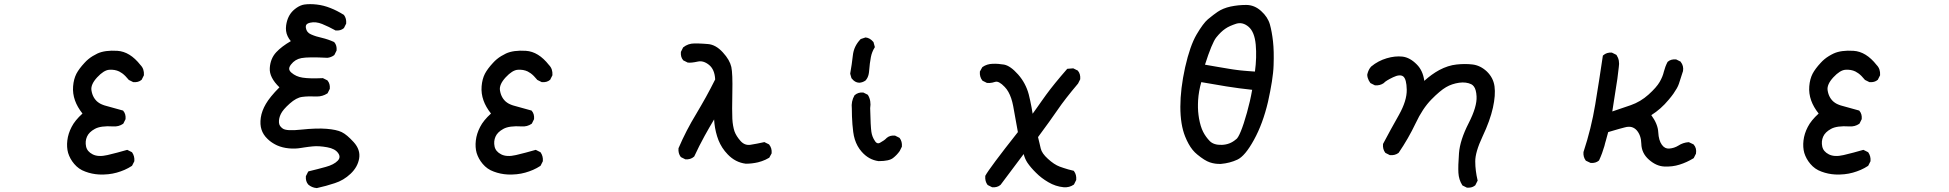

<svg xmlns="http://www.w3.org/2000/svg" viewBox="-20 -782 9540 940"><path d="M465.3 72.3Q429.7 70.3 397.5 58.1Q380.9 52.2 367.4 42.7Q354 33.2 343.3 20.5Q332.5 7.8 325.2 -5.6Q317.9 -19 313.5 -33.2Q305.7 -61 309.6 -94.2Q313.5 -127.9 330.6 -160.6Q346.7 -192.4 383.8 -226.1Q358.4 -258.3 347.2 -290Q335 -324.2 337.9 -359.6Q340.8 -395 354 -420.9Q367.2 -445.8 393.6 -474.1Q402.3 -483.9 412.4 -492.2Q422.4 -500.5 433.6 -507.3Q444.8 -514.2 457 -520Q494.1 -537.1 554.7 -533.2Q616.2 -529.3 667.5 -463.9Q677.2 -454.1 681.4 -441.7Q685.5 -429.2 684.6 -414.6V-413.6L684.1 -412.6L674.3 -393.1L673.8 -391.6L672.9 -391.1Q665 -384.3 655 -381.6Q645 -378.9 633.3 -379.9H632.3L631.3 -380.4L611.8 -390.1L610.4 -390.6L609.9 -391.6Q601.6 -401.9 593.5 -409.9Q585.4 -418 577.9 -423.3Q570.3 -428.7 563.5 -432.1Q542 -442.4 514.6 -440.4Q488.3 -438.5 455.6 -403.3Q423.3 -368.2 427.7 -339.8Q429.2 -330.1 432.1 -321.3Q435.1 -312.5 439.5 -304.9Q443.8 -297.4 449.7 -291Q451.7 -288.6 454.1 -286.4Q456.5 -284.2 459.2 -282.2Q461.9 -280.3 464.6 -278.3Q467.3 -276.4 470.5 -274.7Q473.6 -272.9 477.1 -271.5Q480.5 -270 484.1 -268.6Q487.8 -267.1 491.7 -265.9Q495.6 -264.6 499.5 -263.7Q533.7 -254.9 580.6 -241.2L582.5 -240.7L583.5 -239.3Q590.3 -231.4 593 -221.4Q595.7 -211.4 594.7 -199.7V-198.7L594.2 -197.8L584.5 -178.2L583.5 -176.8L582.5 -175.8Q561 -161.1 533.7 -163.1Q473.1 -167 444.3 -150.9Q415.5 -135.3 405.8 -112.8Q396 -90.3 401.4 -64.9Q406.7 -40 433.6 -26.4Q460.9 -12.2 506.3 -22.9Q554.2 -34.2 601.1 -47.9L603 -48.3L605 -47.4L624.5 -37.6L626 -36.6L627 -35.6Q639.6 -17.1 637.7 6.3V7.3L637.2 8.3L627.4 27.8L626.5 29.3L625.5 30.3Q608.4 41.5 589.8 49.6Q571.3 57.6 551.3 63.2Q531.2 68.8 509.8 71Q488.3 73.2 465.3 72.3Z M1529.8 138.7Q1518.1 137.7 1507.8 133.3Q1497.6 128.9 1489.3 121.6L1488.8 121.1Q1475.6 105.5 1477.5 81.5V80.6L1478 79.6L1487.8 60.1L1489.3 57.6L1491.7 56.6Q1532.7 46.9 1574.7 35.2Q1594.7 29.8 1609.6 22Q1624.5 14.2 1633.3 4.9Q1649.9 -12.2 1635.7 -32.2Q1620.6 -54.2 1582 -61Q1541.5 -68.4 1511.2 -65.4Q1501 -64.5 1491 -63.2Q1481 -62 1471.7 -60.5Q1462.4 -59.1 1453.1 -57.6Q1439 -55.2 1424.3 -54.7Q1409.7 -54.2 1394 -55.7Q1362.8 -58.6 1336.4 -70.3Q1331.1 -72.8 1326.2 -75.4Q1321.3 -78.1 1316.4 -81.1Q1311.5 -84 1306.9 -87.4Q1302.2 -90.8 1297.9 -94.5Q1293.5 -98.1 1289.6 -102.1Q1278.8 -112.3 1271.5 -123.8Q1264.2 -135.3 1260.3 -147.5Q1252 -172.4 1256.8 -206.1Q1261.7 -239.3 1281.7 -273.4Q1291 -289.6 1307.6 -310.1Q1324.2 -330.6 1348.1 -354.5Q1323.2 -378.4 1311.3 -401.9Q1299.3 -425.3 1300.8 -448.7Q1303.7 -495.6 1332.5 -526.4Q1358.9 -554.7 1403.8 -580.6Q1394 -592.3 1388.2 -604.7Q1382.3 -617.2 1380.6 -630.4Q1378.9 -643.6 1380.9 -658.2Q1384.3 -681.2 1392.8 -699Q1401.4 -716.8 1415 -730Q1423.8 -738.3 1432.9 -744.4Q1441.9 -750.5 1451.2 -754.4Q1460.4 -758.3 1469.7 -759.8Q1497.1 -763.7 1531 -759.8Q1564.9 -755.9 1597.7 -742.7Q1614.3 -736.3 1630.4 -728Q1646.5 -719.7 1662.1 -710L1663.1 -709.5L1664.1 -708.5Q1676.8 -691.4 1674.8 -667.5V-666.5L1674.3 -665.5L1664.6 -646L1664.1 -644.5L1663.1 -644Q1655.3 -637.2 1645.3 -634.5Q1635.3 -631.8 1623.5 -632.8H1622.1L1621.1 -633.8Q1590.3 -650.9 1557.1 -664.6Q1525.9 -677.2 1498.5 -670.9Q1489.7 -668.9 1484.6 -665.5Q1479.5 -662.1 1478 -657.2Q1476.6 -652.3 1477.5 -645.5Q1481 -623 1502.4 -613.8Q1526.4 -603 1556.2 -596.7Q1586.9 -589.4 1614.7 -576.7L1615.7 -576.2L1616.7 -575.2Q1623.5 -567.4 1626.2 -557.4Q1628.9 -547.4 1627.9 -535.6V-534.7L1627.4 -533.7L1617.7 -514.2L1616.7 -512.7L1615.7 -511.7Q1608.4 -506.3 1600.3 -503.2Q1592.3 -500 1583.5 -499H1583H1582.5Q1488.8 -503.9 1455.6 -497.6Q1439.9 -494.6 1427.2 -486.8Q1414.6 -479 1404.8 -466.3Q1395 -453.6 1395.8 -444.3Q1396.5 -435.1 1406.7 -426.3Q1429.2 -406.7 1461.4 -401.9Q1494.6 -396.5 1559.1 -399.4H1561L1562 -398.9L1581.5 -389.2L1583 -388.7L1583.5 -387.7Q1596.7 -372.1 1594.7 -348.1V-347.2L1594.2 -346.2L1584.5 -326.7L1583.5 -325.2L1582 -324.2Q1559.1 -309.6 1532.2 -309.6Q1510.3 -310.5 1492.2 -310.1Q1474.1 -309.6 1459.5 -307.6Q1431.2 -304.2 1398.4 -274.9Q1390.1 -267.6 1383.1 -260.5Q1376 -253.4 1370.6 -247.1Q1365.2 -240.7 1361.3 -234.9Q1357.4 -229 1355 -224.1Q1344.7 -203.1 1345.7 -183.1Q1346.2 -173.3 1350.8 -166Q1355.5 -158.7 1364.7 -152.3Q1383.3 -139.6 1455.6 -147.5Q1530.3 -155.3 1578.6 -151.4Q1627.4 -147.5 1652.8 -135.3Q1666 -128.9 1680.4 -116.7Q1694.8 -104.5 1711.4 -86.4Q1745.6 -48.8 1738.3 -5.9Q1731 36.1 1696.3 68.8Q1662.1 101.1 1619.1 114.7Q1576.7 128.9 1531.7 138.7H1530.8Z M2465.3 72.3Q2429.7 70.3 2397.5 58.1Q2380.9 52.2 2367.4 42.7Q2354 33.2 2343.3 20.5Q2332.5 7.8 2325.2 -5.6Q2317.9 -19 2313.5 -33.2Q2305.7 -61 2309.6 -94.2Q2313.5 -127.9 2330.6 -160.6Q2346.7 -192.4 2383.8 -226.1Q2358.4 -258.3 2347.2 -290Q2335 -324.2 2337.9 -359.6Q2340.8 -395 2354 -420.9Q2367.2 -445.8 2393.6 -474.1Q2402.3 -483.9 2412.4 -492.2Q2422.4 -500.5 2433.6 -507.3Q2444.8 -514.2 2457 -520Q2494.1 -537.1 2554.7 -533.2Q2616.2 -529.3 2667.5 -463.9Q2677.2 -454.1 2681.4 -441.7Q2685.5 -429.2 2684.6 -414.6V-413.6L2684.1 -412.6L2674.3 -393.1L2673.8 -391.6L2672.9 -391.1Q2665 -384.3 2655 -381.6Q2645 -378.9 2633.3 -379.9H2632.3L2631.3 -380.4L2611.8 -390.1L2610.4 -390.6L2609.9 -391.6Q2601.6 -401.9 2593.5 -409.9Q2585.4 -418 2577.9 -423.3Q2570.3 -428.7 2563.5 -432.1Q2542 -442.4 2514.6 -440.4Q2488.3 -438.5 2455.6 -403.3Q2423.3 -368.2 2427.7 -339.8Q2429.2 -330.1 2432.1 -321.3Q2435.1 -312.5 2439.5 -304.9Q2443.8 -297.4 2449.7 -291Q2451.7 -288.6 2454.1 -286.4Q2456.5 -284.2 2459.2 -282.2Q2461.9 -280.3 2464.6 -278.3Q2467.3 -276.4 2470.5 -274.7Q2473.6 -272.9 2477.1 -271.5Q2480.5 -270 2484.1 -268.6Q2487.8 -267.1 2491.7 -265.9Q2495.6 -264.6 2499.5 -263.7Q2533.7 -254.9 2580.6 -241.2L2582.5 -240.7L2583.5 -239.3Q2590.3 -231.4 2593 -221.4Q2595.7 -211.4 2594.7 -199.7V-198.7L2594.2 -197.8L2584.5 -178.2L2583.5 -176.8L2582.5 -175.8Q2561 -161.1 2533.7 -163.1Q2473.1 -167 2444.3 -150.9Q2415.5 -135.3 2405.8 -112.8Q2396 -90.3 2401.4 -64.9Q2406.7 -40 2433.6 -26.4Q2460.9 -12.2 2506.3 -22.9Q2554.2 -34.2 2601.1 -47.9L2603 -48.3L2605 -47.4L2624.5 -37.6L2626 -36.6L2627 -35.6Q2639.6 -17.1 2637.7 6.3V7.3L2637.2 8.3L2627.4 27.8L2626.5 29.3L2625.5 30.3Q2608.4 41.5 2589.8 49.6Q2571.3 57.6 2551.3 63.2Q2531.2 68.8 2509.8 71Q2488.3 73.2 2465.3 72.3Z M3631.3 19.5Q3580.1 13.2 3542.5 -26.4Q3535.2 -34.2 3528.6 -42.2Q3522 -50.3 3516.4 -59.1Q3510.7 -67.9 3506.1 -76.9Q3501.5 -85.9 3497.6 -95.5Q3493.7 -105 3490.7 -115.2Q3478.5 -154.8 3476.1 -197.3Q3452.1 -157.2 3429.7 -116.7Q3402.8 -67.9 3379.4 -17.1L3378.9 -16.1L3377.9 -15.1Q3369.1 -7.3 3358.6 -4.2Q3348.1 -1 3336.4 -2H3335.4L3334.5 -2.4L3314.9 -12.2L3313.5 -13.2L3312.5 -14.2Q3299.8 -31.2 3301.8 -55.2V-56.2L3302.2 -57.1Q3320.8 -100.6 3342.5 -142.6Q3364.3 -184.6 3388.7 -224.6Q3400.4 -244.6 3412.4 -265.1Q3424.3 -285.6 3436 -306.6Q3447.8 -327.6 3459 -349.4Q3470.2 -371.1 3481.4 -393.1Q3479 -441.9 3451.2 -464.4Q3423.3 -486.8 3396 -480.5Q3364.7 -473.6 3348.1 -475.6H3346.7L3346.2 -476.1L3326.7 -485.8L3325.2 -486.3L3324.7 -487.3Q3317.9 -495.1 3315.2 -505.1Q3312.5 -515.1 3313.5 -526.9V-527.8L3314 -528.8L3323.7 -548.3L3324.2 -549.8L3325.2 -550.3Q3348.6 -569.3 3379.9 -569.3Q3389.6 -569.3 3400.4 -569.1Q3411.1 -568.8 3422.4 -568.1Q3433.6 -567.4 3445.8 -566.4Q3484.4 -563.5 3519 -525.4Q3536.1 -506.8 3546.4 -489Q3556.6 -471.2 3560.5 -454.1Q3567.4 -421.4 3565.4 -329.1Q3563.5 -237.3 3565.4 -200.7Q3566.4 -182.1 3569.1 -167Q3571.8 -151.9 3575.7 -139.6Q3580.1 -127.4 3587.6 -115.5Q3595.2 -103.5 3606 -91.3Q3626.5 -68.8 3654.3 -73.2Q3685.5 -78.1 3720.2 -85.9L3722.7 -86.4L3724.1 -85.4L3743.7 -75.7L3745.1 -75.2L3745.6 -74.2Q3759.8 -56.6 3757.8 -32.7V-31.2L3757.3 -30.3L3746.6 -10.7L3745.6 -9.3L3744.1 -8.8Q3736.3 -3.9 3727.5 0Q3718.8 3.9 3709.7 7.1Q3700.7 10.3 3690.9 12.7Q3661.6 19.5 3631.8 19.5Z M4281.2 6.8Q4233.4 0.5 4198.7 -39.1Q4187 -52.2 4178.7 -67.4Q4170.4 -82.5 4165 -99.6Q4159.7 -116.7 4157.2 -136.2Q4154.8 -154.3 4153.3 -173.6Q4151.9 -192.9 4151.1 -212.2Q4150.4 -231.4 4150.4 -250.5Q4146.5 -285.6 4163.1 -314.5L4163.6 -315.4L4164.1 -315.9Q4181.6 -331.1 4205.6 -329.1H4206.5L4207.5 -328.6L4227.1 -318.8L4228.5 -317.9L4229.5 -316.4Q4237.8 -303.2 4240.5 -286.6Q4243.2 -270 4240.2 -252.4Q4242.2 -161.6 4246.1 -136.7Q4249.5 -112.3 4263.2 -92.3Q4266.1 -87.4 4269.3 -84.7Q4272.5 -82 4275.6 -81.1Q4278.8 -80.1 4282.5 -80.8Q4286.1 -81.5 4290 -84Q4310.1 -94.7 4320.8 -106.4L4321.3 -106.9Q4336.9 -120.1 4360.8 -118.2H4361.8L4362.8 -117.7L4382.3 -107.9L4383.8 -106.9L4384.8 -106Q4397.5 -88.9 4395.5 -64.9V-64L4395 -63L4385.3 -43.5L4384.8 -43V-42.5Q4370.6 -22.5 4352.1 -8.3Q4333 6.8 4282.2 6.8H4281.7ZM4217.3 -387.7Q4203.1 -377.9 4187 -377H4186.5H4186Q4165 -377.9 4149.9 -397.9L4148.9 -398.4L4148.4 -399.9L4142.6 -420.4V-421.4V-422.9Q4150.4 -465.8 4155.3 -509.8Q4157.7 -533.2 4167.2 -553.2Q4176.8 -573.2 4192.9 -589.8L4193.8 -590.8L4195.3 -591.3L4215.8 -598.1L4217.3 -598.6H4218.3Q4239.3 -596.2 4255.4 -577.1L4256.3 -576.2L4256.8 -574.7L4262.7 -553.2L4263.2 -550.8L4261.7 -548.8Q4248.5 -527.3 4243.7 -502.4Q4238.3 -476.6 4234.4 -428.2Q4233.9 -423.3 4232.9 -419.2Q4231.9 -415 4230.7 -410.9Q4229.5 -406.7 4227.5 -402.8Q4225.6 -398.9 4223.4 -395.5Q4221.2 -392.1 4218.3 -388.7L4217.8 -388.2Z M4836.4 134.3 4816.9 124.5 4815.4 123.5 4814.5 122.6Q4801.8 105.5 4803.7 80.6V79.6L4804.2 78.1Q4824.2 41 4963.4 -135.3Q4952.1 -200.7 4940.4 -262.7Q4936.5 -283.2 4930.7 -300.5Q4924.8 -317.9 4917 -331.8Q4909.2 -345.7 4898.9 -356.4Q4870.1 -386.7 4852.5 -381.3Q4844.7 -378.9 4837.9 -377.4Q4831.1 -376 4824.7 -375.7Q4818.4 -375.5 4813 -376H4811.5L4811 -376.5L4791.5 -386.2L4790 -387.2L4789.1 -388.2Q4775.4 -406.2 4777.3 -430.2V-431.6L4777.8 -432.6L4788.6 -452.1L4789.6 -453.1L4790.5 -454.1Q4811.5 -468.8 4839.8 -469.7Q4866.7 -470.7 4895.5 -465.8Q4911.1 -462.9 4928.2 -450.9Q4945.3 -439 4964.4 -417.5Q4983.4 -396 4996.3 -371.6Q5009.3 -347.2 5016.6 -319.8Q5020.5 -304.2 5023.9 -288.3Q5027.3 -272.5 5030.3 -256.6Q5033.2 -240.7 5035.6 -225.1Q5046.9 -240.7 5057.9 -256.3Q5068.8 -272 5079.8 -287.4Q5090.8 -302.7 5101.6 -317.9Q5139.2 -369.6 5203.6 -443.4L5205.1 -445.3H5207.5L5232.9 -447.3H5234.4L5235.8 -446.8L5255.4 -437L5256.8 -436.5L5257.3 -435.5Q5270.5 -419.9 5268.6 -395V-394L5268.1 -393.1L5258.3 -373.5L5257.8 -372.6L5257.3 -372.1Q5193.4 -296.4 5158.2 -244.6Q5123.5 -193.8 5062 -110.8Q5065.9 -95.2 5069.1 -81.3Q5072.3 -67.4 5075.2 -55.2Q5080.6 -31.2 5110.4 -4.4Q5140.6 23.4 5168 33.7Q5177.2 37.1 5187.7 40.5Q5198.2 43.9 5210 47.4Q5221.7 50.8 5234.9 53.7L5236.8 54.2L5238.3 56.2Q5251 73.2 5249 98.1V99.1L5248.5 100.1L5238.8 119.6L5237.8 121.1L5236.8 122.1Q5226.1 129.4 5213.9 132.6Q5201.7 135.7 5188 134.8Q5147.5 130.9 5112.3 109.9Q5077.6 89.8 5051.8 63.5Q5025.9 38.1 5009.8 14.2Q5003.4 4.4 4999 -6.1Q4994.6 -16.6 4991.7 -27.8L4878.9 122.6L4878.4 123L4877.9 123.5Q4862.3 136.7 4838.4 134.8H4837.4Z M5957 20.5Q5928.7 21.5 5903.3 12.9Q5877.9 4.4 5841.8 -25.4Q5829.6 -35.2 5818.8 -48.3Q5808.1 -61.5 5799.1 -77.9Q5790 -94.2 5782.2 -113.8Q5758.8 -171.9 5758.8 -259.3Q5758.8 -346.2 5782.2 -452.6Q5806.2 -558.6 5838.4 -613.3Q5870.6 -668 5893.6 -687.5Q5898.4 -691.4 5903.1 -695.1Q5907.7 -698.7 5912.4 -702.6Q5917 -706.5 5921.9 -710Q5926.8 -713.4 5931.6 -717Q5936.5 -720.7 5941.4 -724.1Q5967.3 -741.7 6004.9 -750Q6023.9 -753.9 6042.7 -755.9Q6061.5 -757.8 6081.1 -757.8Q6121.6 -757.8 6154.3 -728Q6187 -698.7 6197.3 -662.1Q6207 -627 6212.4 -579.6Q6217.8 -532.2 6215.3 -462.4Q6214.8 -444.3 6212.6 -424.6Q6210.4 -404.8 6207 -382.3Q6203.6 -359.9 6198.7 -335.4Q6193.8 -311 6188 -283.7Q6162.6 -175.8 6119.1 -97.2Q6075.7 -18.1 6038.1 -0.5Q6001.5 16.6 5957.5 20.5ZM6031.2 -99.6Q6041 -105.5 6054.7 -138.7Q6068.8 -172.9 6085 -231Q6100.6 -286.1 6110.4 -342.3Q6045.9 -349.1 5984.9 -358.9Q5923.3 -368.7 5861.3 -379.9Q5848.6 -335.9 5845.7 -291Q5845.2 -281.7 5845 -272.5Q5844.7 -263.2 5845 -254.2Q5845.2 -245.1 5845.9 -236.3Q5846.7 -227.5 5847.7 -219.2Q5848.6 -210.9 5850.1 -202.6Q5857.4 -162.1 5870.1 -137Q5882.8 -111.8 5903.3 -90.8Q5923.3 -71.3 5962.4 -72.8Q6001.5 -74.2 6030.3 -99.1L6030.8 -99.6ZM6124 -431.6Q6133.3 -501 6127.9 -563Q6122.1 -626 6092.8 -650.9Q6064 -675.3 6032.7 -666Q6016.1 -660.6 6002.4 -654.5Q5988.8 -648.4 5978.5 -641.1Q5957 -626.5 5934.6 -598.6Q5924.3 -585.9 5910.2 -551.8Q5896 -517.6 5879.4 -465.3Q5910.2 -460 5939.9 -454.8Q5969.7 -449.7 5999.5 -444.8Q6007.8 -443.4 6016.6 -442.1Q6025.4 -440.9 6034.2 -439.7Q6043 -438.5 6052 -437.5Q6061 -436.5 6069.8 -435.8Q6078.6 -435.1 6087.6 -434.3Q6096.7 -433.6 6105.7 -432.9Q6114.7 -432.1 6124 -431.6Z M7160.6 136.2 7141.1 126.5 7139.6 125.5 7138.7 124Q7130.4 110.8 7125.7 95.7Q7121.1 80.6 7120.1 64Q7118.2 31.2 7123 -32.2Q7127.9 -96.2 7170.4 -179.2Q7211.9 -260.3 7209 -310.1Q7208.5 -318.8 7207.5 -325.9Q7206.5 -333 7204.8 -339.1Q7203.1 -345.2 7200.9 -350.1Q7198.7 -355 7195.8 -358.6Q7192.9 -362.3 7189.7 -365.2Q7186.5 -368.2 7183.1 -369.6Q7170.9 -375.5 7156 -377.4Q7141.1 -379.4 7123.8 -377Q7106.4 -374.5 7090.3 -369.1Q7074.2 -363.8 7059.6 -355.2Q7044.9 -346.7 7026.9 -331.5Q7008.8 -316.4 6987.8 -294.9Q6966.3 -272.9 6947 -243.9Q6927.7 -214.8 6910.6 -178.2Q6875 -103.5 6828.1 -34.7L6827.6 -34.2L6826.7 -33.2Q6809.6 -20.5 6785.6 -22.5H6784.7L6783.7 -22.9L6764.2 -32.7L6762.7 -33.7L6761.7 -34.7Q6749 -51.8 6751 -75.7V-76.7L6751.5 -78.1Q6788.6 -148.4 6829.1 -219.7Q6868.2 -289.6 6867.2 -342.8Q6866.2 -394.5 6850.1 -407.7Q6834 -419.9 6800.3 -403.8Q6764.6 -386.7 6755.4 -376L6754.9 -375.5L6754.4 -375Q6735.8 -362.3 6712.4 -364.3H6711.4L6710.4 -364.7L6690.9 -374.5L6689.5 -375.5L6688.5 -376.5Q6684.6 -381.8 6681.4 -387.9Q6678.2 -394 6676.3 -400.6Q6674.3 -407.2 6673.8 -414.6V-415V-416Q6674.3 -418.5 6674.8 -420.7Q6675.3 -422.9 6676 -425Q6676.8 -427.2 6677.5 -429.4Q6678.2 -431.6 6679 -433.6Q6679.7 -435.5 6680.7 -437.5Q6681.6 -439.5 6682.6 -441.4Q6683.6 -443.4 6684.8 -445.3Q6686 -447.3 6687.3 -449Q6688.5 -450.7 6689.9 -452.4Q6691.4 -454.1 6692.9 -456.1L6693.4 -456.5Q6710.4 -470.7 6729.5 -480.7Q6748.5 -490.7 6769.3 -496.8Q6790 -502.9 6809.3 -504.9Q6828.6 -506.8 6846.2 -504.9Q6882.8 -500.5 6916 -466.8Q6946.3 -437 6953.1 -386.2Q6988.8 -418.5 7026.4 -439Q7069.3 -461.9 7111.8 -466.3Q7153.3 -470.7 7189.9 -466.3Q7228 -461.4 7259.3 -432.1Q7274.9 -417 7284.4 -398.9Q7293.9 -380.9 7296.9 -359.4Q7299.8 -337.9 7297.9 -311.8Q7295.9 -285.6 7289.1 -254.6Q7282.2 -223.6 7269.5 -188.2Q7256.8 -152.8 7238.3 -113.8Q7202.1 -36.6 7202.6 8.8Q7202.6 31.7 7205.6 54.7Q7208.5 77.6 7213.9 100.1L7214.4 102.1L7213.4 104L7203.6 123.5L7203.1 125L7202.1 125.5Q7196.8 129.9 7190.7 132.6Q7184.6 135.3 7177.5 136.2Q7170.4 137.2 7162.6 136.7H7161.6Z M8127.4 33.2Q8088.4 31.2 8052.7 -0.5Q8016.6 -32.2 8015.6 -78.6Q8014.6 -119.6 7992.7 -144.5Q7981.9 -156.2 7967.8 -159.9Q7953.6 -163.6 7934.1 -158.2Q7920.9 -154.8 7907.5 -151.1Q7894 -147.5 7880.6 -143.3Q7867.2 -139.2 7853.5 -135.3Q7851.6 -127.9 7849.6 -121.3Q7847.7 -114.7 7845.9 -107.9Q7844.2 -101.1 7842.3 -94.5Q7840.3 -87.9 7838.4 -81.1Q7836.4 -74.2 7835 -67.4Q7824.7 -31.2 7809.1 2.4L7808.6 3.4L7807.6 4.4Q7792 17.6 7768.1 15.6H7767.1L7766.1 15.1L7745.6 5.4L7744.1 4.9L7743.2 3.4Q7730.5 -13.7 7732.4 -37.6V-38.1L7732.9 -39.1Q7770.5 -152.8 7790 -270.5Q7809.6 -388.7 7827.1 -507.8L7827.6 -509.8L7829.1 -511.2Q7837.9 -519 7848.4 -522.2Q7858.9 -525.4 7870.6 -524.4H7871.6L7872.6 -523.9L7892.1 -514.2L7893.6 -513.2L7894.5 -512.2Q7911.1 -486.8 7905.3 -453.1Q7899.4 -396.5 7889.6 -339.8Q7880.9 -288.1 7873.5 -236.3Q7919.4 -252.4 7963.9 -267.1Q8011.7 -283.7 8050.8 -318.8Q8090.3 -354.5 8105.5 -380.9Q8120.6 -407.2 8126 -431.2Q8132.3 -456.1 8144 -478.5L8145 -479.5L8145.5 -480Q8153.3 -486.8 8163.3 -489.5Q8173.3 -492.2 8185.1 -491.2H8186L8187 -490.7L8206.5 -481L8208 -480.5L8208.5 -479Q8224.1 -459.5 8219.7 -433.6V-433.1L8219.2 -432.6Q8209.5 -401.4 8199.7 -372.1Q8196.3 -361.8 8189.5 -349.6Q8182.6 -337.4 8172.9 -323.5Q8163.1 -309.6 8149.4 -293.5Q8111.8 -248 8064.5 -218.3Q8096.7 -174.3 8098.6 -134.3Q8100.6 -94.7 8116.2 -73.2Q8130.9 -52.7 8152.8 -54.7Q8176.8 -56.6 8197.3 -69.3Q8208.5 -76.7 8220.9 -80.8Q8233.4 -85 8246.6 -85.9H8248L8249.5 -85.4L8270 -75.7L8271 -75.2L8272 -74.2Q8287.6 -56.6 8283.2 -30.3V-29.3L8282.7 -28.8L8272.9 -9.3L8272 -7.8L8270.5 -6.8Q8237.8 13.2 8203.1 23.9Q8168 35.2 8127.4 33.2Z M8965.3 72.3Q8929.7 70.3 8897.5 58.1Q8880.9 52.2 8867.4 42.7Q8854 33.2 8843.3 20.5Q8832.5 7.8 8825.2 -5.6Q8817.9 -19 8813.5 -33.2Q8805.7 -61 8809.6 -94.2Q8813.5 -127.9 8830.6 -160.6Q8846.7 -192.4 8883.8 -226.1Q8858.4 -258.3 8847.2 -290Q8835 -324.2 8837.9 -359.6Q8840.8 -395 8854 -420.9Q8867.2 -445.8 8893.6 -474.1Q8902.3 -483.9 8912.4 -492.2Q8922.4 -500.5 8933.6 -507.3Q8944.8 -514.2 8957 -520Q8994.1 -537.1 9054.7 -533.2Q9116.2 -529.3 9167.5 -463.9Q9177.2 -454.1 9181.4 -441.7Q9185.5 -429.2 9184.6 -414.6V-413.6L9184.1 -412.6L9174.3 -393.1L9173.8 -391.6L9172.9 -391.1Q9165 -384.3 9155 -381.6Q9145 -378.9 9133.3 -379.9H9132.3L9131.3 -380.4L9111.8 -390.1L9110.4 -390.6L9109.9 -391.6Q9101.6 -401.9 9093.5 -409.9Q9085.4 -418 9077.9 -423.3Q9070.3 -428.7 9063.5 -432.1Q9042 -442.4 9014.6 -440.4Q8988.3 -438.5 8955.6 -403.3Q8923.3 -368.2 8927.7 -339.8Q8929.2 -330.1 8932.1 -321.3Q8935.1 -312.5 8939.5 -304.9Q8943.8 -297.4 8949.7 -291Q8951.7 -288.6 8954.1 -286.4Q8956.5 -284.2 8959.2 -282.2Q8961.9 -280.3 8964.6 -278.3Q8967.3 -276.4 8970.5 -274.7Q8973.6 -272.9 8977.1 -271.5Q8980.5 -270 8984.1 -268.6Q8987.8 -267.1 8991.7 -265.9Q8995.6 -264.6 8999.5 -263.7Q9033.7 -254.9 9080.6 -241.2L9082.5 -240.7L9083.5 -239.3Q9090.3 -231.4 9093 -221.4Q9095.7 -211.4 9094.7 -199.7V-198.7L9094.2 -197.8L9084.5 -178.2L9083.5 -176.8L9082.5 -175.8Q9061 -161.1 9033.7 -163.1Q8973.1 -167 8944.3 -150.9Q8915.5 -135.3 8905.8 -112.8Q8896 -90.3 8901.4 -64.9Q8906.7 -40 8933.6 -26.4Q8960.9 -12.2 9006.3 -22.9Q9054.2 -34.2 9101.1 -47.9L9103 -48.3L9105 -47.4L9124.5 -37.6L9126 -36.6L9127 -35.6Q9139.6 -17.1 9137.7 6.3V7.3L9137.2 8.3L9127.4 27.8L9126.5 29.3L9125.5 30.3Q9108.4 41.5 9089.8 49.6Q9071.3 57.6 9051.3 63.2Q9031.2 68.8 9009.8 71Q8988.3 73.2 8965.3 72.3Z"/></svg>

Font: NaikaiFont
Style: SemiBold
Weight: 600
Version: Version 1.89